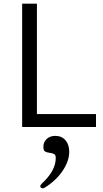

<svg xmlns="http://www.w3.org/2000/svg" viewBox="-20 -688 560 1040"><path d="M100 -668H180V-70H500V0H100ZM355 134Q355 184 319.5 237Q284 290 223 328Q218 332 211 332Q206 332 202 328.5Q198 325 198 321Q198 315 206 307Q282 237 282 168Q282 152 274 147Q266 142 250 140Q233 138 224 132.5Q215 127 215 108Q215 81 233 64.5Q251 48 280 48Q314 48 334.5 71.5Q355 95 355 134Z"/></svg>

Font: Madhuban Light
Style: Regular
Weight: 300
Designer: jaikishan Patel
Foundry: MagicType
Version: Version 1.000